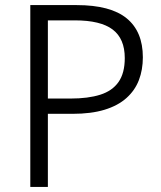

<svg xmlns="http://www.w3.org/2000/svg" viewBox="-20 -734 634 754"><path d="M281 -714Q414 -714 477.5 -662Q541 -610 541 -509Q541 -460 525.5 -419.5Q510 -379 476.5 -349Q443 -319 390.5 -303Q338 -287 265 -287H168V0H99V-714ZM274 -654H168V-347H257Q326 -347 373.5 -362Q421 -377 445.5 -412Q470 -447 470 -506Q470 -582 422.5 -618Q375 -654 274 -654Z"/></svg>

Font: Noto Sans Syriac Eastern Light
Style: Regular
Weight: 300
Designer: Patrick Giasson and the Monotype Design Team
Foundry: Monotype Imaging Inc.
Version: Version 3.001